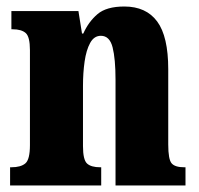

<svg xmlns="http://www.w3.org/2000/svg" viewBox="-20 -570 610 590"><path d="M11 0V-56H15Q44 -56 58 -68Q72 -80 72 -124V-416Q72 -457 59 -468.5Q46 -480 19 -480H15V-536H221L232 -467H236Q252 -503 279.5 -526.5Q307 -550 362 -550Q429 -550 463 -504Q497 -458 497 -357V-126Q497 -80 507.5 -68Q518 -56 546 -56H550V0H335V-325Q335 -389 326 -424.5Q317 -460 290 -460Q269 -460 257 -438Q245 -416 240 -381Q235 -346 235 -306V-121Q235 -79 247.5 -67.5Q260 -56 288 -56H291V0Z"/></svg>

Font: Noto Serif Tamil ExtraCondensed Black
Style: Regular
Weight: 900
Width: 2
Designer: Indian Type Foundry, Tom Grace, and the Monotype Design Team
Foundry: Monotype Imaging Inc.
Version: Version 2.004; ttfautohint (v1.8.4.7-5d5b)